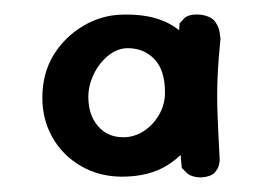

<svg xmlns="http://www.w3.org/2000/svg" viewBox="-20 -522 360 263"><path d="M147 -280Q116 -280 91 -294.5Q66 -309 52 -333.5Q38 -358 38 -388Q38 -421 53 -446Q68 -471 94 -486.5Q120 -502 150 -502Q203 -503 231 -475.5Q259 -448 259 -390Q259 -361 246.5 -336Q234 -311 209 -295.5Q184 -280 147 -280ZM149 -334Q164 -334 177 -342.5Q190 -351 198 -365Q206 -379 206 -395Q206 -426 191.5 -441Q177 -456 155 -456Q141 -456 128.5 -446Q116 -436 108.5 -420.5Q101 -405 101 -389Q101 -365 114 -349.5Q127 -334 149 -334ZM256 -279Q242 -279 235.5 -285.5Q229 -292 229 -292Q224 -341 223 -389Q222 -437 226 -490Q226 -490 232 -496.5Q238 -503 254 -502Q269 -500 274.5 -492.5Q280 -485 281 -477Q282 -469 282 -469Q279 -439 278 -415Q277 -391 278 -365Q279 -339 281 -302Q281 -302 280 -296.5Q279 -291 274 -285.5Q269 -280 256 -279Z"/></svg>

Font: Sour Gummy Black SemiBold
Style: Regular
Weight: 600
Version: Version 1.000